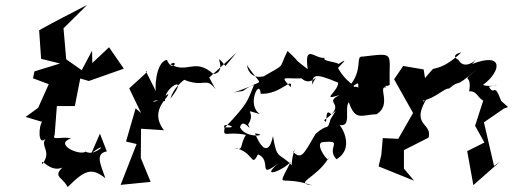

<svg xmlns="http://www.w3.org/2000/svg" viewBox="-20 -693 2084 780"><path d="M386 -150 351 -70C433 -132 368 -53 328 -77C304 -59 197 -107 269 -131C229 -140 189 -120 202 -145L211 -262H284L306 -374L341 -364L483 -414L423 -501L355 -437L354 -487L312 -408L249 -452L238 -578L334 -673C270 -639 202 -606 139 -570L147 -454L224 -435L120 -403L114 -375L178 -351L135 -255L84 -218L151 -198C138 -185 132 -98 165 -129C142 -97 193 -79 151 -25C145 -68 199 52 277 -50C175 31 227 13 255 67C324 -2 352 -14 408 31C389 -25 365 -69 414 -78Z M896 -425C835 -497 912 -402 847 -392C772 -460 742 -392 672 -432C708 -455 682 -393 658 -450C610 -441 607 -317 616 -317L572 -405L578 -401L505 -334L553 -234L531 -253L492 -118L535 -108L470 58L592 46L552 -51L553 -170L646 -164C582 -246 671 -300 663 -311C583 -252 587 -298 651 -282C639 -335 757 -399 672 -292C697 -377 809 -406 723 -371C812 -333 815 -385 856 -330L830 -378L941 -479L935 -472Z M1137 11C1112 64 1133 21 1248 60C1171 50 1266 31 1314 -50C1317 -28 1260 -103 1287 -115C1384 -126 1301 -94 1347 -46C1432 -97 1352 -202 1356 -186C1412 -172 1377 -251 1397 -278C1424 -199 1448 -227 1510 -229C1574 -268 1511 -346 1550 -338C1507 -386 1530 -328 1563 -348C1559 -480 1590 -479 1453 -463C1421 -467 1459 -408 1395 -338C1439 -343 1440 -396 1432 -278C1440 -299 1415 -260 1467 -241C1421 -285 1476 -366 1393 -333C1450 -345 1396 -339 1353 -417C1393 -458 1381 -449 1355 -433C1344 -443 1287 -444 1299 -458C1258 -453 1216 -519 1230 -412C1159 -467 1216 -423 1148 -486C1110 -409 1143 -436 1053 -384C1073 -390 995 -355 983 -429C1053 -325 1050 -383 966 -323C919 -319 894 -301 1012 -348C985 -285 993 -278 892 -173C877 -202 965 -170 893 -176C884 -129 900 -162 979 -145C952 -103 972 -76 930 -93C1013 -78 999 -8 1028 -66C1088 -42 1021 39 1113 -31C1031 37 1132 0 1162 -37ZM1199 -381C1246 -325 1286 -421 1247 -349C1251 -387 1254 -400 1354 -357C1352 -318 1280 -282 1360 -307C1287 -272 1398 -275 1297 -205C1315 -174 1294 -263 1326 -228L1344 -243L1323 -209C1307 -155 1317 -198 1262 -149C1211 -61 1205 -46 1171 -75C1195 -107 1167 -87 1165 -22C1114 -75 1105 -40 1089 -140C1068 -42 1030 -115 1016 -151C1079 -144 978 -127 955 -176C967 -221 1009 -145 988 -187C1024 -242 957 -252 1037 -229C979 -264 1035 -378 1039 -312C1120 -308 1170 -385 1161 -339C1106 -398 1144 -363 1248 -379Z M2016 -283C1985 -366 1991 -298 1966 -341C2038 -358 1973 -335 1942 -348C2016 -402 2029 -484 1898 -433C1950 -493 1875 -388 1841 -452C1849 -445 1801 -468 1854 -480C1788 -417 1751 -417 1739 -413C1691 -360 1664 -327 1714 -329L1701 -411L1618 -425L1581 -371L1658 -234L1598 -129L1535 -132L1529 -63L1518 -17L1662 41L1621 -8V-83L1721 -134C1739 -196 1640 -180 1720 -303C1668 -244 1713 -278 1697 -284C1748 -293 1787 -337 1804 -333C1860 -379 1813 -321 1919 -413C1844 -347 1900 -405 1886 -322C1917 -324 1916 -301 1943 -284L1910 -182L1948 -114L1878 -79L1903 59L2011 -36L1987 -19L1946 -196L2027 -252L2044 -258Z"/></svg>

Font: Charger Distortion
Style: 2It
Weight: 400
Designer: Jasper
Foundry: Cannot Into Space Fonts
Version: Version 0.98